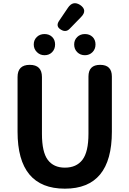

<svg xmlns="http://www.w3.org/2000/svg" viewBox="-20 -1135 787 1169"><path d="M518.6 -320.3V-668.9Q518.6 -740.2 589.8 -740.2Q661.1 -740.2 661.1 -668.9V-333Q661.1 13.7 375 13.7Q86.9 13.7 86.9 -333V-666Q86.9 -740.2 161.1 -740.2Q235.4 -740.2 235.4 -666V-320.3Q235.4 -209 271 -161.6Q306.6 -114.3 375 -114.3Q445.3 -114.3 481.9 -162.1Q518.6 -210 518.6 -320.3ZM251 -798.8Q223.6 -798.8 204.6 -817.9Q185.5 -836.9 185.5 -864.3Q185.5 -891.6 204.1 -909.7Q222.7 -927.7 251 -927.7Q279.3 -927.7 297.4 -910.2Q315.4 -892.6 315.4 -864.3Q315.4 -835.9 297.4 -817.4Q279.3 -798.8 251 -798.8ZM472.7 -1030.3Q458 -1014.6 403.3 -959Q380.9 -936.5 351.6 -954.1Q317.4 -973.6 338.9 -1006.8L394.5 -1088.9Q423.8 -1131.8 466.8 -1105.5Q515.6 -1073.2 472.7 -1030.3ZM497.1 -798.8Q468.8 -798.8 450.2 -817.4Q431.6 -835.9 431.6 -864.3Q431.6 -891.6 450.2 -909.7Q468.8 -927.7 497.1 -927.7Q525.4 -927.7 543.5 -910.2Q561.5 -892.6 561.5 -864.3Q561.5 -835.9 543 -817.4Q524.4 -798.8 497.1 -798.8Z"/></svg>

Font: GenSenMaruGothic TW TTF Bold
Style: Regular
Weight: 700
Version: Version 1.301